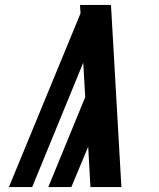

<svg xmlns="http://www.w3.org/2000/svg" viewBox="-20 -755 640 775"><path d="M345 0 336 -163 268 0H175L324 -363L316 -502L110 0H16L305 -701L303 -735Q334 -735 365.5 -735Q397 -735 428 -735L470 0Z"/></svg>

Font: Iosevka SS04 XBd Ex
Style: Italic
Weight: 800
Width: 7
Italic angle: -9°
Monospace: yes
Designer: Belleve Invis
Foundry: Belleve Invis
Version: Version 19.0.0; ttfautohint (v1.8.4)